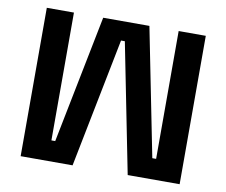

<svg xmlns="http://www.w3.org/2000/svg" viewBox="-77 -796 1052 892"><g transform="rotate(10 449.0 -350.0)"><path d="M824 -700V0H579L458 -610H440L319 0H74V-700H202V-97H220L340 -700H558L678 -97H696V-700Z"/></g></svg>

Font: Space 7353
Style: Regular
Weight: 400
Designer: Christine Claussen + Ruben Lyon  (Space 7353)
Version: Version 1.000;FEAKit 1.0